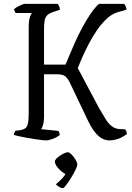

<svg xmlns="http://www.w3.org/2000/svg" viewBox="-20 -724 681 990"><path d="M215 0Q209 0 193.5 -2Q178 -4 157.5 -7Q137 -10 116 -14Q95 -18 78 -21.5Q61 -25 52 -28Q52 -35 55 -41Q58 -47 60 -50L86 -53Q101 -56 110.5 -62.5Q120 -69 124 -87Q128 -105 128 -140V-582Q128 -617 134 -635Q140 -653 144 -657H61Q58 -660 55.5 -666.5Q53 -673 52 -676Q57 -682 68 -688Q79 -694 90.5 -699Q102 -704 107 -704H277Q281 -700 284.5 -692.5Q288 -685 289 -674L251 -661Q233 -655 223.5 -645.5Q214 -636 210.5 -619.5Q207 -603 207 -574V-391H318Q325 -408 337.5 -438Q350 -468 366.5 -505Q383 -542 403 -579.5Q423 -617 445 -650Q467 -683 490 -704H620Q623 -701 627.5 -693Q632 -685 632 -674L590 -662Q559 -654 531 -628Q503 -602 479.5 -567.5Q456 -533 436.5 -495.5Q417 -458 403 -425.5Q389 -393 381 -373L490 -168Q509 -135 524.5 -110Q540 -85 558.5 -71.5Q577 -58 607 -58L626 -57Q628 -54 631 -48Q634 -42 634 -33Q623 -24 607.5 -16Q592 -8 575.5 -4Q559 0 544 0Q530 0 515.5 -5.5Q501 -11 488 -22.5Q475 -34 461.5 -53Q448 -72 435 -99L341 -296Q329 -321 316 -331Q303 -341 275 -341H207V-120Q207 -97 202 -80.5Q197 -64 192 -58L281 -49Q283 -47 285.5 -40.5Q288 -34 288 -28Q272 -15 251 -7.5Q230 0 215 0ZM305 246Q295 246 284.5 239.5Q274 233 268 226Q284 214 300.5 196Q317 178 324 160L335 178Q325 178 313 171Q301 164 289.5 153Q278 142 270.5 130.5Q263 119 263 109Q263 102 270.5 94Q278 86 289.5 78.5Q301 71 312 66Q323 61 330 61Q336 61 344.5 68.5Q353 76 360.5 86Q368 96 373.5 107Q379 118 379 125Q379 131 369.5 151Q360 171 346.5 193Q333 215 321 230.5Q309 246 305 246Z"/></svg>

Font: Texturina Medium 12pt ExtraLight
Style: Regular
Weight: 250
Version: Version 1.002